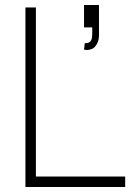

<svg xmlns="http://www.w3.org/2000/svg" viewBox="-20 -750 535 770"><path d="M82 0V-720H124V-42H482V0ZM320 -577Q322 -577 323.5 -577Q335.5 -577 341.5 -583.2Q347.5 -589.5 348.8 -598.8Q350 -608 350 -620Q350 -624.5 350 -629V-640H317V-730H377V-610Q377 -588.5 368.8 -573.8Q360.5 -559 349.5 -554.2Q338.5 -549.5 329.5 -549.5Q323.5 -549.5 317 -551Z"/></svg>

Font: Vela Sans ExtLt
Style: Regular
Weight: 200
Designer: Principal design: Mikhail Sharanda - project Manrope.
Design modification: Ravid Balaliev
Foundry: Mikhail Sharanda
Version: Version 1.001